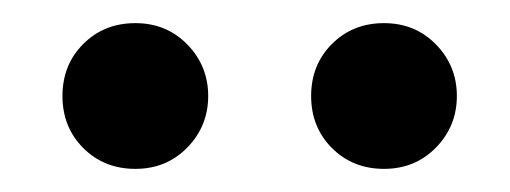

<svg xmlns="http://www.w3.org/2000/svg" viewBox="-20 -769 441 166"><path d="M267 -731Q285 -749 312 -749Q339 -749 357 -730.5Q375 -712 375 -686Q375 -660 357 -641.5Q339 -623 312 -623Q285 -623 267 -641Q249 -659 249 -686Q249 -713 267 -731ZM52 -731Q70 -749 97 -749Q124 -749 142 -730.5Q160 -712 160 -686Q160 -660 142 -641.5Q124 -623 97 -623Q70 -623 52 -641Q34 -659 34 -686Q34 -713 52 -731Z"/></svg>

Font: Lopes Sans Medium
Style: Regular
Weight: 500
Designer: Gabriel Lam, Diego Maldonado
Foundry: TypeRant, Foresti Design
Version: Version 4.000